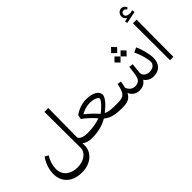

<svg xmlns="http://www.w3.org/2000/svg" viewBox="-103 -1712 2672 2672"><g transform="rotate(-45 1233.5 -376.0)"><path d="M345 240C519 240 636 132 636 -1V-45C668 -16 716 0 788 0L807 -12V-81L788 -93C704 -93 653 -118 640 -152L645 -728H569L573 -19C573 68 488 146 350 146C213 146 120 70 120 -51C120 -121 143 -196 184 -258L132 -286C77 -212 45 -116 45 -28C45 134 159 240 345 240Z M788 0C907 0 1015 -31 1089 -78C1164 -16 1232 0 1385 0L1404 -12V-81L1385 -93C1252 -93 1198 -97 1152 -123C1244 -193 1313 -272 1313 -323C1313 -397 1225 -442 1101 -442C1006 -442 909 -397 868 -360L858 -299C911 -264 986 -194 1038 -133C976 -111 888 -93 788 -93L769 -81V-12ZM929 -320C968 -345 1030 -370 1101 -370C1176 -370 1245 -346 1245 -311C1245 -284 1167 -198 1102 -156C1045 -220 978 -284 929 -320Z M1718 0C1783 0 1831 -29 1857 -73C1880 -36 1926 0 1999 0C2105 0 2175 -68 2175 -187C2175 -260 2142 -389 2107 -460L2038 -428C2077 -349 2110 -236 2110 -172C2110 -127 2070 -85 2000 -85C1935 -85 1891 -123 1891 -174C1891 -186 1899 -255 1907 -328L1848 -336C1841 -276 1831 -207 1825 -178C1812 -113 1774 -85 1715 -85C1661 -85 1622 -118 1600 -171C1608 -200 1615 -234 1621 -273L1564 -282C1532 -126 1502 -96 1385 -93L1366 -81V-12L1385 0C1482 0 1537 -24 1573 -97C1598 -40 1647 0 1718 0ZM1745 -524 1804 -464 1863 -524 1804 -584ZM1804 -649 1864 -590 1922 -649 1864 -711ZM1865 -524 1924 -464 1982 -524 1924 -584Z M2314 0H2380L2384 -728H2312ZM2253 -825 2261 -788 2440 -824 2432 -864 2386 -854C2334 -855 2303 -872 2303 -905C2303 -930 2321 -949 2347 -949C2363 -949 2377 -942 2391 -921L2416 -938C2402 -975 2375 -992 2345 -992C2303 -992 2265 -957 2265 -906C2265 -877 2281 -851 2309 -837Z"/></g></svg>

Font: Wafeq
Style: Regular
Weight: 400
Designer: Rasmus Andersson & Azza Alameddine
Foundry: Google & TypeTogether
Version: Version 3.000;FEAKit 1.0